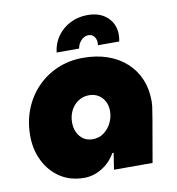

<svg xmlns="http://www.w3.org/2000/svg" viewBox="-82 -795 812 882"><g transform="rotate(-10 324.0 -354.0)"><path d="M241 13Q176 13 128.5 -18.5Q81 -50 55 -103Q29 -156 29 -220Q29 -287 51.5 -343.5Q74 -400 114.5 -442Q155 -484 210 -507.5Q265 -531 330 -531Q393 -531 444 -513Q495 -495 531.5 -461.5Q568 -428 587 -382.5Q606 -337 606 -282Q606 -269 604 -252.5Q602 -236 595 -196L561 0H381L393 -77H387Q363 -35 323.5 -11Q284 13 241 13ZM310 -155Q340 -155 362.5 -172Q385 -189 397.5 -215Q410 -241 410 -269Q410 -295 399.5 -314.5Q389 -334 370.5 -345.5Q352 -357 327 -357Q299 -357 276.5 -342Q254 -327 241.5 -302Q229 -277 229 -247Q229 -221 239 -200Q249 -179 267 -167Q285 -155 310 -155ZM215 -576Q220 -619 243.5 -651.5Q267 -684 303.5 -702.5Q340 -721 384 -721Q450 -721 485 -680Q520 -639 507 -576H408Q410 -590 406.5 -602Q403 -614 394.5 -621.5Q386 -629 372 -629Q353 -629 338 -613Q323 -597 320 -576Z"/></g></svg>

Font: MuseoModerno Black
Style: Italic
Weight: 900
Italic angle: -9°
Designer: Pablo Cosgaya, Héctor Gatti, Marcela Romero, and the Authors of The MuseoModerno Project.
Foundry: Omnibus-Type Team
Version: Version 1.003